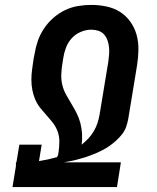

<svg xmlns="http://www.w3.org/2000/svg" viewBox="-20 -763 640 783"><path d="M31 0 45 -86V-101H47L59 -173H150L139 -106Q158 -109 176 -113Q194 -117 212 -122Q214 -124 215 -126.5Q216 -129 217 -132L219 -144Q222 -165 222 -186.5Q222 -208 215 -227Q208 -246 196 -261.5Q184 -277 170.5 -292Q157 -307 144.5 -322.5Q132 -338 124 -356.5Q116 -375 112 -395.5Q108 -416 108 -437.5Q108 -459 111 -480.5Q114 -502 117 -523L121 -543Q125 -569 134 -595.5Q143 -622 159 -646Q175 -670 197 -689.5Q219 -709 245 -721.5Q271 -734 298.5 -738.5Q326 -743 352 -743Q384 -743 414.5 -736.5Q445 -730 469.5 -714.5Q494 -699 511.5 -674.5Q529 -650 537 -621Q545 -592 544.5 -560Q544 -528 539 -497L503 -278Q500 -262 494.5 -246Q489 -230 478.5 -216.5Q468 -203 455 -191Q442 -179 428 -169Q414 -159 398.5 -151Q383 -143 367.5 -136.5Q352 -130 336 -124.5Q320 -119 304 -115Q288 -110 272.5 -107Q257 -104 241 -101H473L457 0ZM313 -173Q328 -185 340.5 -198.5Q353 -212 362.5 -228Q372 -244 377.5 -261Q383 -278 386 -295L422 -513Q424 -528 425 -543Q426 -558 424.5 -572Q423 -586 418 -599.5Q413 -613 404 -623Q395 -633 381 -637.5Q367 -642 352 -642Q331 -642 309.5 -633Q288 -624 272.5 -607Q257 -590 249 -568.5Q241 -547 238 -526L121 -543L238 -526L235 -507Q231 -484 230 -461Q229 -438 234 -417Q239 -396 249.5 -377Q260 -358 271 -340Q282 -322 292 -302.5Q302 -283 307.5 -262Q313 -241 314.5 -218.5Q316 -196 313 -173Z"/></svg>

Font: Iosevka HT Extended
Style: Bold Italic
Weight: 700
Width: 7
Italic angle: -9°
Monospace: yes
Designer: Belleve Invis
Foundry: Belleve Invis
Version: Version 32.3.0; ttfautohint (v1.8.4)